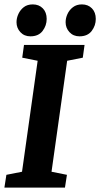

<svg xmlns="http://www.w3.org/2000/svg" viewBox="-25 -852 455 872"><path d="M-5 0 4 -58 75 -72 146 -576 76 -590 84 -648H359L351 -590L280 -576L209 -72L279 -58L270 0ZM336 -687Q308 -687 290.5 -706Q273 -725 273 -751Q273 -770 281.5 -788.5Q290 -807 306.5 -819.5Q323 -832 347 -832Q375 -832 392.5 -814Q410 -796 410 -766Q410 -736 391.5 -711.5Q373 -687 336 -687ZM113 -687Q85 -687 67.5 -706Q50 -725 50 -751Q50 -770 58.5 -788.5Q67 -807 83 -819.5Q99 -832 124 -832Q152 -832 169.5 -814Q187 -796 187 -766Q187 -736 168.5 -711.5Q150 -687 113 -687Z"/></svg>

Font: Faustina Light
Style: Bold Italic
Weight: 700
Italic angle: -8°
Version: Version 1.200